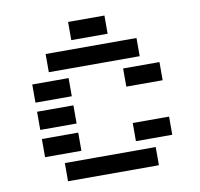

<svg xmlns="http://www.w3.org/2000/svg" viewBox="-89 -923 1056 1016"><g transform="rotate(-10 439.5 -415.0)"><path d="M195.3 0V-97.7H683.6V0ZM341.8 -732.4V-830.1H537.1V-732.4ZM683.6 -683.6V-585.9H195.3V-683.6ZM97.7 -439.5V-537.1H293V-439.5ZM585.9 -439.5V-537.1H781.2V-439.5ZM97.7 -293V-390.6H293V-293ZM97.7 -146.5V-244.1H293V-146.5ZM585.9 -146.5V-244.1H781.2V-146.5Z"/></g></svg>

Font: Trigram
Style: Regular
Weight: 400
Designer: GGBotNet
Foundry: GGBotNet
Version: 1.05